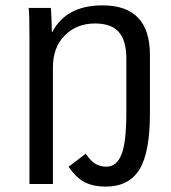

<svg xmlns="http://www.w3.org/2000/svg" viewBox="-20 -689 640 719"><path d="M541.5 -264.6Q541.5 -117.7 502 -54Q462.4 9.8 376 9.8Q331.1 9.8 299.1 -5.6Q267.1 -21 236.8 -64.5L300.8 -113.3Q321.8 -84 338.9 -74.5Q356 -64.9 378.4 -64.9Q417 -64.9 435.1 -110.8Q453.1 -156.7 453.1 -266.6V-470.2Q453.1 -537.1 424.8 -569.1Q396.5 -601.1 335.9 -601.1Q267.1 -601.1 222.7 -556.4Q178.2 -511.7 178.2 -437V0H90.3V-546.4Q90.3 -638.7 87.4 -659.2H170.4Q170.9 -656.7 171.4 -646Q171.9 -635.3 172.6 -621.3Q173.3 -607.4 174.3 -568.8H175.8Q227.5 -668.9 364.3 -668.9Q541.5 -668.9 541.5 -482.9Z"/></svg>

Font: Liberation Mono
Style: Regular
Weight: 400
Monospace: yes
Designer: Steve Matteson
Foundry: Ascender Corporation
Version: Version 2.1.5